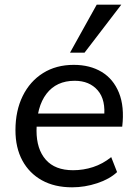

<svg xmlns="http://www.w3.org/2000/svg" viewBox="-20 -793 585 820"><path d="M480 -58Q448 -28 395 -10.5Q342 7 288 7Q213 7 159 -23Q105 -53 75.5 -107.5Q46 -162 46 -237Q46 -320 77 -383Q108 -446 164 -481Q220 -516 295 -516Q364 -516 414 -486Q464 -456 488 -397Q512 -338 502 -252H126L129 -308H453L424 -288Q433 -366 397.5 -407Q362 -448 299 -448Q221 -448 178.5 -392.5Q136 -337 136 -235Q136 -156 175.5 -111Q215 -66 292 -66Q336 -66 377.5 -79.5Q419 -93 455 -122ZM341 -568H279L393 -773H498Z"/></svg>

Font: Muli Medium
Style: Italic
Weight: 500
Italic angle: -4.541°
Designer: Vernon Adams
Foundry: Vernon Adams
Version: Version 2.100; ttfautohint (v1.8.1.43-b0c9)